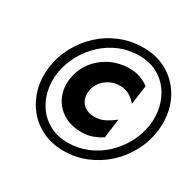

<svg xmlns="http://www.w3.org/2000/svg" viewBox="-155 -884 1089 1068"><g transform="rotate(30 389.5 -350.0)"><path d="M332 -350Q337 -383 357 -408Q377 -433 405.5 -447Q434 -461 467 -461Q505 -461 530.5 -445.5Q556 -430 575 -407L592 -530Q566 -549 536.5 -560Q507 -571 467 -571Q400 -571 344 -542.5Q288 -514 251.5 -465Q215 -416 206 -351Q199 -288 222.5 -238Q246 -188 294 -159Q342 -130 409 -130Q450 -130 480.5 -141.5Q511 -153 538 -170L554 -293Q529 -273 497.5 -256Q466 -239 424 -240Q393 -241 370.5 -255Q348 -269 338 -293.5Q328 -318 332 -350ZM131 -350Q141 -413 172 -469.5Q203 -526 249.5 -569Q296 -612 354 -636Q412 -660 478 -660Q542 -660 591.5 -634.5Q641 -609 672.5 -565Q704 -521 716.5 -465.5Q729 -410 720 -350Q710 -287 679 -231Q648 -175 601.5 -132Q555 -89 496.5 -65Q438 -41 373 -41Q309 -41 259.5 -66.5Q210 -92 178.5 -135.5Q147 -179 134.5 -234.5Q122 -290 131 -350ZM74 -350Q65 -278 82.5 -213Q100 -148 140 -98Q180 -48 240 -19Q300 10 375 10Q452 10 520 -18Q588 -46 642 -95Q696 -144 731 -209.5Q766 -275 776 -350Q785 -423 768 -488Q751 -553 710.5 -603Q670 -653 610.5 -681.5Q551 -710 476 -710Q399 -710 330.5 -682.5Q262 -655 208 -605.5Q154 -556 119 -490.5Q84 -425 74 -350Z"/></g></svg>

Font: Jost ExtraBold
Style: Italic
Weight: 800
Italic angle: -5°
Version: Version 3.710